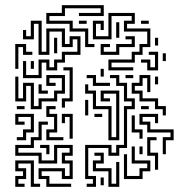

<svg xmlns="http://www.w3.org/2000/svg" viewBox="-20 -716 722 742"><path d="M309 -534V-594H249V-624H159V-666H219V-696H381V-654H285V-666H369V-684H231V-654H171V-636H261V-606H321V-546H345V-534ZM399 -444V-486H489V-516H519V-546H549V-594H459V-636H489V-654H411V-564H339V-636H381V-600H369V-624H351V-576H399V-666H501V-624H471V-606H561V-534H531V-504H501V-474H411V-456H495V-444ZM69 -414V-480H81V-426H129V-486H171V-456H189V-486H219V-516H279V-564H261V-534H219V-594H171V-504H129V-624H111V-564H69V-600H81V-576H99V-636H141V-516H159V-606H231V-546H249V-576H291V-504H231V-474H201V-444H159V-474H141V-414ZM285 -624V-636H315V-624ZM525 -624V-636H555V-624ZM429 -570V-630H441V-570ZM369 -504V-546H405V-534H381V-516H429V-546H489V-564H465V-576H501V-534H441V-504ZM189 -510V-570H201V-510ZM579 -540V-570H591V-540ZM39 -450V-546H81V-516H105V-504H69V-534H51V-450ZM549 -444V-474H525V-486H561V-456H579V-504H555V-516H591V-444ZM609 -480V-510H621V-480ZM99 -450V-480H111V-450ZM219 -300V-336H249V-444H225V-456H261V-324H231V-300ZM369 -420V-450H381V-420ZM99 -294V-384H81V-324H39V-420H51V-336H69V-396H111V-306H129V-336H189V-366H219V-414H171V-396H195V-384H159V-426H231V-354H201V-324H141V-294ZM315 6V-6H339V-24H309V-156H411V-126H429V-156H459V-306H489V-324H459V-384H429V-414H405V-426H441V-396H471V-336H501V-294H471V-144H441V-114H399V-144H321V-36H351V6ZM339 -384V-414H315V-426H351V-396H405V-384ZM465 -414V-426H495V-414ZM609 -270V-294H579V-324H519V-354H489V-396H519V-426H561V-360H549V-414H531V-384H501V-366H531V-336H591V-306H621V-270ZM579 -390V-420H591V-390ZM129 -354V-390H141V-366H165V-354ZM399 -174V-294H339V-354H309V-390H321V-366H351V-306H411V-186H429V-354H381V-336H405V-324H369V-366H441V-174ZM309 -270V-330H321V-270ZM45 -294V-306H75V-294ZM159 -174V-216H189V-264H159V-306H195V-294H171V-276H201V-204H171V-186H225V-174ZM525 -294V-306H555V-294ZM609 -120V-186H639V-204H549V-234H519V-276H591V-240H579V-264H531V-246H561V-216H651V-174H621V-120ZM45 -174V-186H69V-216H99V-264H51V-246H75V-234H39V-276H111V-204H81V-174ZM345 -264V-276H375V-264ZM249 -180V-264H231V-240H219V-276H261V-180ZM519 -180V-204H489V-270H501V-216H531V-180ZM159 6V-24H129V-66H231V-36H249V-84H219V-126H249V-144H201V-84H129V-114H39V-156H99V-186H129V-246H165V-234H141V-174H111V-144H51V-126H141V-96H189V-156H261V-114H231V-96H261V-24H219V-54H141V-36H171V-6H255V6ZM579 -60V-114H549V-186H585V-174H561V-126H591V-60ZM159 -120V-144H135V-156H171V-120ZM459 -24V-120H471V-36H519V-66H549V-84H489V-150H501V-96H561V-54H531V-24ZM519 -120V-150H531V-120ZM399 6V-54H339V-96H369V-114H345V-126H381V-84H351V-66H411V-6H429V-90H441V6ZM39 6V-36H69V-54H39V-96H111V-6H135V6H99V-84H51V-66H81V-24H51V-6H75V6ZM369 0V-30H381V0Z"/></svg>

Font: Rubik Maze
Style: Regular
Weight: 400
Designer: Hubert and Fischer, NaN
Foundry: Hubert and Fischer, NaN
Version: Version 2.200